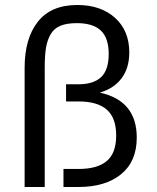

<svg xmlns="http://www.w3.org/2000/svg" viewBox="-20 -745 625 765"><path d="M78.1 -475.1Q78.1 -591.3 130.6 -658.2Q183.1 -725.1 288.1 -725.1Q381.8 -725.1 438.5 -673.8Q495.1 -622.6 495.1 -536.1Q495.1 -474.1 464.6 -433.3Q434.1 -392.6 377.9 -376Q524.9 -343.8 524.9 -196.8Q524.9 -101.6 462.4 -50.8Q399.9 0 293 0H232.9V-71.8H293Q368.2 -71.8 405.5 -103.5Q442.9 -135.3 442.9 -205.1Q442.9 -275.4 405.5 -308.1Q368.2 -340.8 293 -340.8H243.2V-409.2H293Q352.5 -409.2 382.8 -437.7Q413.1 -466.3 413.1 -529.8Q413.1 -593.3 382.1 -623Q351.1 -652.8 286.1 -652.8Q246.1 -652.8 220.7 -642.3Q195.3 -631.8 181.6 -608.2Q168 -584.5 163.1 -553.7Q158.2 -522.9 158.2 -475.1V0H78.1Z"/></svg>

Font: TASA Orbiter Text
Style: Regular
Weight: 400
Designer: Weizhong Zhang
Version: Version 1.000;Glyphs 3.1.2 (3151)